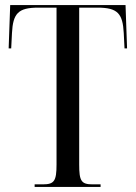

<svg xmlns="http://www.w3.org/2000/svg" viewBox="-20 -734 534 754"><path d="M116 0H375V-10H344C299 -10 291 -23 291 -88V-704H363C442 -704 462 -681 466 -604L469 -544H479L473 -714H20L14 -544H24L27 -604C31 -681 51 -704 130 -704H202V-88C202 -23 193 -10 148 -10H116Z"/></svg>

Font: Noto Serif Display ExtraCondensed
Style: Regular
Weight: 400
Width: 2
Designer: Monotype Design Team
Foundry: Monotype Imaging Inc.
Version: Version 2.009